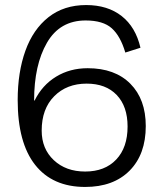

<svg xmlns="http://www.w3.org/2000/svg" viewBox="-20 -730 647 760"><path d="M50 -334Q50 -444 80.5 -529Q111 -614 172 -662Q233 -710 321 -710Q406 -710 461.5 -666.5Q517 -623 536 -541L476 -522Q457 -587 422.5 -618Q388 -649 319 -649Q217 -649 166 -561Q115 -473 115 -332H117Q147 -393 202 -426.5Q257 -460 327 -460Q435 -460 496 -398.5Q557 -337 557 -231Q557 -119 493 -54.5Q429 10 317 10Q188 10 119 -77.5Q50 -165 50 -334ZM485 -229Q485 -309 442 -354Q399 -399 323 -399Q244 -399 194.5 -349Q145 -299 145 -213Q145 -141 193 -96Q241 -51 317 -51Q395 -51 440 -98.5Q485 -146 485 -229Z"/></svg>

Font: Niramit Light
Style: Regular
Weight: 300
Designer: Katatrad Aksorn Co.,Ltd.
Foundry: Cadson Demak Co.,Ltd.
Version: Version 1.000; ttfautohint (v1.6)